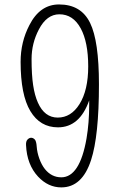

<svg xmlns="http://www.w3.org/2000/svg" viewBox="-20 -815 523 846"><path d="M368.7 -522.5Q368.7 -575.7 360.4 -617.7Q352.1 -659.7 335.9 -689.5Q302.2 -752 241.7 -752Q186 -752 151.4 -685.5Q119.1 -624 119.1 -554.7Q119.1 -485.4 126 -439.9Q132.8 -394.5 147 -362.8Q176.3 -296.9 234.4 -296.9Q293 -296.9 330.1 -356Q368.7 -417.5 368.7 -522.5ZM373 -372.6Q331.1 -253.9 235.4 -253.9Q156.7 -253.9 113.8 -325.4Q70.8 -397 70.8 -542.5Q70.8 -629.9 109.4 -704.1Q155.8 -795.4 240.2 -795.4Q337.4 -795.4 377 -713.9Q416 -634.3 416 -443.8Q416 -216.3 381.3 -109.9Q342.3 10.7 250 10.7Q192.4 10.7 147.9 -36.6Q98.6 -89.4 94.7 -175.8Q93.8 -192.4 101.3 -200.2Q108.9 -208 117.2 -208Q125.5 -208 132.8 -200.9Q140.1 -193.8 141.8 -168.5Q143.6 -143.1 153.3 -116Q163.1 -88.9 177.7 -70.3Q207 -33.7 250 -33.7Q331.5 -33.7 361.3 -205.1Q373 -274.4 373 -352.5Z"/></svg>

Font: Pompiere
Style: Regular
Weight: 400
Designer: Karolina Lach
Foundry: Sorkin Type Co.
Version: Version 1.002